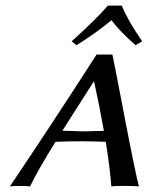

<svg xmlns="http://www.w3.org/2000/svg" viewBox="-20 -671 540 693"><path d="M419.4 -650.9Q441.4 -596.7 493.2 -522L469.2 -507.8Q409.2 -561 382.3 -598.1Q327.6 -552.2 255.9 -507.8L238.8 -522Q328.1 -602.5 369.6 -650.9ZM180.2 -159.2Q115.2 -54.2 88.4 2Q79.1 0 56.2 0Q25.4 0 15.6 2Q178.7 -240.7 328.6 -474.1H385.7Q397.9 -416 424.3 -276.4Q468.8 -44.4 481.4 2Q469.2 0 418 0Q393.6 0 381.8 2Q377.4 -60.1 361.8 -159.2Q303.2 -161.1 275.4 -161.1Q232.4 -161.1 180.2 -159.2ZM355 -198.7Q339.8 -284.7 319.8 -376H317.9Q206.5 -201.7 205.1 -199.2Q215.3 -199.2 239.3 -198.2Q268.6 -197.3 279.8 -196.8Q312.5 -197.3 355 -198.7Z"/></svg>

Font: Linux Biolinum Capitals O
Style: Italic Samll Caps
Weight: 400
Italic angle: -12°
Designer: Philipp H. Poll
Foundry: Philipp H. Poll
Version: Version 0.6.2